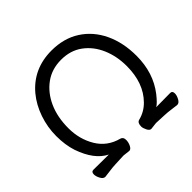

<svg xmlns="http://www.w3.org/2000/svg" viewBox="-179 -904 1112 1112"><g transform="rotate(-45 377.5 -348.0)"><path d="M674 21H673Q653 19 629 15.5Q605 12 581 11L512 8L469 13Q456 13 446.5 -6Q437 -25 437 -38Q437 -69 456 -74Q509 -87 547 -126Q626 -206 626 -345Q626 -426 597 -493Q568 -560 513.5 -600Q459 -640 383 -640Q306 -640 250 -599Q194 -558 163 -489Q132 -420 132 -329Q132 -239 175 -167.5Q218 -96 302 -74Q321 -69 321 -45Q321 -25 311.5 -6Q302 13 289 13L246 8L177 11Q153 12 129 15.5Q105 19 85 21H84Q69 21 58 1Q47 -19 47 -36Q47 -57 65 -57Q88 -56 190 -56Q111 -95 69 -216Q50 -274 50 -347Q50 -419 73.5 -487.5Q97 -556 140 -608Q232 -717 381 -717Q482 -717 555.5 -669.5Q629 -622 668.5 -538.5Q708 -455 708 -347Q708 -208 632 -110Q597 -66 578 -56Q676 -56 693 -57Q711 -57 711 -36Q711 -19 700 1Q689 21 674 21Z"/></g></svg>

Font: LXGW WenKai Medium
Style: Regular
Weight: 500
Designer: LXGW / Fontworks Inc.
Foundry: LXGW / Fontworks Inc.
Version: Version 1.501; October 10, 2024